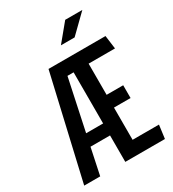

<svg xmlns="http://www.w3.org/2000/svg" viewBox="-221 -1059 1062 1179"><g transform="rotate(-30 310.0 -470.0)"><path d="M314 0H595L607.5 -95H420.5V-323.5H538V-414H420.5V-635H607.5L595 -730H191L22.5 0H136L175.5 -187.5H314ZM193.5 -272.5 270.5 -635H314V-272.5ZM329.5 -817.5 430.5 -940H552L426.5 -817.5Z"/></g></svg>

Font: Monaspace Argon Medium
Style: Regular
Weight: 500
Designer: Riley Cran & the Lettermatic Team
Foundry: Lettermatic
Version: Version 1.000 (Monaspace Argon)